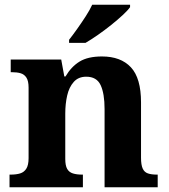

<svg xmlns="http://www.w3.org/2000/svg" viewBox="-20 -786 708 806"><path d="M20 0V-53H25Q48 -53 64.5 -58Q81 -63 90.5 -78Q100 -93 100 -122V-418Q100 -446 91 -460Q82 -474 66.5 -478.5Q51 -483 29 -483H25V-536H237L250 -465H255Q279 -506 314 -527.5Q349 -549 408 -549Q487 -549 529.5 -503.5Q572 -458 572 -356V-124Q572 -94 579 -78.5Q586 -63 601 -58Q616 -53 638 -53H642V0H419V-328Q419 -393 402.5 -428.5Q386 -464 342 -464Q309 -464 289.5 -442Q270 -420 262 -385Q254 -350 254 -309V-119Q254 -91 262 -77Q270 -63 286 -58Q302 -53 324 -53H328V0ZM270 -619Q285 -638 303.5 -664Q322 -690 339.5 -717Q357 -744 367 -766H526V-756Q517 -743 495.5 -723Q474 -703 446.5 -681Q419 -659 391 -639.5Q363 -620 339 -606H270Z"/></svg>

Font: Noto Rashi Hebrew
Style: Bold
Weight: 700
Version: Version 1.006